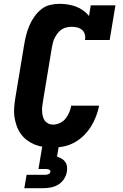

<svg xmlns="http://www.w3.org/2000/svg" viewBox="-20 -763 640 1003"><path d="M257 8Q232 8 207.5 4.5Q183 1 161 -8Q139 -17 120.5 -31Q102 -45 88.5 -64Q75 -83 67 -105.5Q59 -128 55.5 -152Q52 -176 54 -201Q56 -226 60 -251L107 -534Q111 -559 117.5 -583Q124 -607 134 -630.5Q144 -654 159.5 -676Q175 -698 195.5 -714.5Q216 -731 241 -737Q266 -743 290 -743Q313 -743 335 -739.5Q357 -736 377 -728.5Q397 -721 414.5 -708.5Q432 -696 445 -679L454 -735H583L553 -554H424Q427 -569 423 -583.5Q419 -598 408.5 -607Q398 -616 383.5 -619.5Q369 -623 355 -623Q342 -623 328 -620Q314 -617 302.5 -609.5Q291 -602 282 -590.5Q273 -579 266.5 -566.5Q260 -554 256.5 -541Q253 -528 251 -515L204 -231Q202 -218 200.5 -205Q199 -192 200 -179.5Q201 -167 204 -154.5Q207 -142 214 -132.5Q221 -123 232.5 -117.5Q244 -112 257 -112Q274 -112 292 -120Q310 -128 322 -143Q334 -158 341.5 -175.5Q349 -193 352 -211H498Q492 -182 481.5 -154.5Q471 -127 455 -101.5Q439 -76 417 -54.5Q395 -33 368.5 -18.5Q342 -4 313.5 2Q285 8 257 8ZM107 220 119 150H219Q226 150 234 146.5Q242 143 243 135Q245 128 238 124Q231 120 224 120H181L201 0H287L278 55Q290 59 301.5 65.5Q313 72 320.5 82.5Q328 93 330 107Q332 121 329 135Q326 154 314.5 172Q303 190 285 201Q267 212 247 216Q227 220 207 220Z"/></svg>

Font: Iosevka Etoile Heavy Oblique
Style: Regular
Weight: 900
Italic angle: -9°
Designer: Belleve Invis
Foundry: Belleve Invis
Version: Version 15.5.2; ttfautohint (v1.8.4)